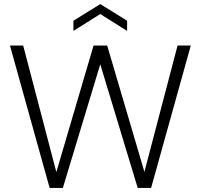

<svg xmlns="http://www.w3.org/2000/svg" viewBox="-20 -924 987 944"><path d="M605 -772 473 -855 341 -772V-822L473 -904L605 -822ZM289 0H224L29 -700H94L257 -78L440 -700H507L690 -79L853 -700H918L723 0H657L473 -608Z"/></svg>

Font: Albert Sans Light
Style: Regular
Weight: 300
Designer: Andreas Rasmussen
Foundry: a.Foundry
Version: Version 1.025